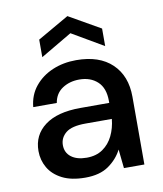

<svg xmlns="http://www.w3.org/2000/svg" viewBox="-81 -773 722 851"><g transform="rotate(-10 279.5 -347.5)"><path d="M235 12Q172 12 131 -9Q90 -30 70 -64.5Q50 -99 50 -140Q50 -212 106 -254Q162 -296 266 -296H396V-305Q396 -363 364.5 -392Q333 -421 283 -421Q239 -421 206.5 -399.5Q174 -378 167 -336H61Q66 -390 97.5 -428.5Q129 -467 177.5 -487.5Q226 -508 284 -508Q388 -508 445 -453.5Q502 -399 502 -305V0H410L401 -85Q380 -44 340 -16Q300 12 235 12ZM256 -74Q299 -74 328.5 -94.5Q358 -115 374.5 -149Q391 -183 395 -224H277Q214 -224 187.5 -202Q161 -180 161 -147Q161 -113 186.5 -93.5Q212 -74 256 -74ZM139 -547V-626L280 -707L422 -626V-547L280 -630Z"/></g></svg>

Font: Firefly Display Medium
Style: Regular
Weight: 500
Designer: Colophon Foundry, Jonny Pinhorn
Foundry: Colophon Foundry
Version: Version 1.200; ttfautohint (v1.8.3)